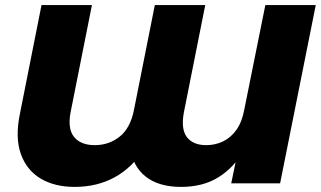

<svg xmlns="http://www.w3.org/2000/svg" viewBox="-20 -720 1260 754"><path d="M1220 -700 1080 0H888L922 -164L939 -131Q899 -62 838 -24Q777 14 691 14Q603 14 551.5 -27Q500 -68 491 -144L548 -138Q501 -63 431.5 -24.5Q362 14 273 14Q195 14 140 -18.5Q85 -51 62 -115Q39 -179 58 -272L143 -700H341L257 -278Q245 -213 271.5 -181.5Q298 -150 352 -150Q408 -150 450 -183.5Q492 -217 506 -288L588 -700H786L702 -278Q690 -213 714 -181.5Q738 -150 790 -150Q825 -150 855.5 -164.5Q886 -179 908 -209.5Q930 -240 939 -288L1022 -700Z"/></svg>

Font: Montserrat Thin ExtraBold
Style: Italic
Weight: 800
Italic angle: -11.3°
Version: Version 9.000